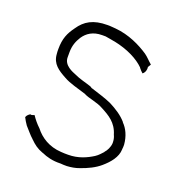

<svg xmlns="http://www.w3.org/2000/svg" viewBox="-112 -706 722 780"><g transform="rotate(20 248.5 -315.5)"><path d="M35 -147C40 -137 46 -127 53 -117C66 -103 80 -85 94 -73V-72H95C111 -56 126 -44 151 -35H152C174 -25 200 -18 233 -19H235C243 -18 251 -18 262 -18C280 -19 298 -22 314 -28C346 -39 375 -53 397 -72C425 -96 449 -125 450 -158V-160C451 -166 451 -170 451 -179C448 -216 434 -244 415 -263V-264C395 -287 370 -303 339 -319C312 -331 281 -340 250 -350H249L241 -355C218 -363 192 -368 167 -380C155 -385 114 -399 114 -434V-456C114 -486 123 -507 135 -526C151 -550 176 -567 215 -567H230C245 -565 257 -562 270 -560H271C330 -548 377 -524 405 -496V-495C411 -488 416 -482 422 -477C432 -484 436 -498 434 -509L442 -522C428 -534 417 -547 404 -556C368 -580 316 -606 257 -611C249 -612 240 -612 230 -613H221C160 -613 126 -592 101 -555C79 -525 67 -499 67 -453C67 -445 67 -439 68 -431C71 -390 99 -372 134 -353C160 -338 196 -330 230 -319H231L232 -318C253 -307 288 -304 316 -288C350 -270 384 -251 398 -203C401 -197 405 -186 405 -173V-168C404 -152 395 -134 386 -125V-124C378 -116 370 -105 356 -96C329 -79 295 -63 251 -63C241 -63 230 -63 220 -64C168 -67 130 -92 105 -124C90 -138 78 -153 68 -168C64 -166 60 -165 56 -164L52 -165C47 -164 37 -155 35 -147Z"/></g></svg>

Font: SolarCharger
Style: 150
Weight: 100
Designer: Mew Too
Foundry: Cannot Into Space Fonts/KineticPlasma Fonts
Version: Version 1.100